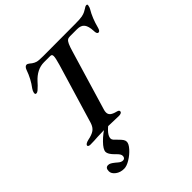

<svg xmlns="http://www.w3.org/2000/svg" viewBox="-254 -852 1300 1300"><g transform="rotate(-45 396.5 -202.0)"><path d="M116 -9Q120 -22 149 -29Q190 -37 211 -52Q232 -67 242 -99L370 -526Q385 -577 385 -595Q385 -605 381 -609Q377 -613 368 -613H309Q241 -613 185 -551Q181 -546 167.5 -532Q154 -518 143 -509Q132 -500 125 -500Q117 -500 115 -503.5Q113 -507 114 -515Q116 -528 127 -544Q166 -595 189 -661Q193 -672 199.5 -678.5Q206 -685 213 -685Q222 -685 232.5 -676.5Q243 -668 247 -665Q261 -655 276.5 -650.5Q292 -646 335 -646L639 -647Q688 -647 708 -651Q728 -655 741 -662Q748 -665 762 -674Q763 -675 770.5 -679.5Q778 -684 784 -684Q797 -684 792 -670Q790 -657 784 -647Q752 -594 733 -521Q726 -494 713 -494Q697 -494 697 -526Q695 -571 679 -592Q663 -613 625 -613H558Q542 -613 533 -606.5Q524 -600 515.5 -581.5Q507 -563 496 -525L369 -100Q365 -88 365 -76Q365 -58 378 -47Q391 -36 419 -29Q431 -26 435.5 -22Q440 -18 439 -10Q438 -4 430 -0.5Q422 3 412 3Q387 3 341 1Q295 -1 277 -1Q256 -1 210 1Q173 4 136 4Q127 4 121 0.5Q115 -3 116 -9ZM97 220Q97 186 123 186Q134 186 144 191.5Q154 197 169 209Q172 211 181.5 219.5Q191 228 199.5 232Q208 236 217 236Q227 236 232.5 229.5Q238 223 238 213Q238 203 232.5 194.5Q227 186 219 178Q211 170 207 166Q174 133 174 111Q174 87 212 48.5Q250 10 296 -17H332Q262 34 262 71Q262 80 269.5 89Q277 98 294 114Q310 130 317.5 141Q325 152 325 164Q325 184 300 212Q275 240 241.5 260.5Q208 281 183 281Q147 281 122 262Q97 243 97 220Z"/></g></svg>

Font: EB Garamond SemiBold
Style: Italic
Weight: 600
Italic angle: -17.2°
Designer: Georg Duffner and Octavio Pardo
Foundry: Georg Duffner
Version: Version 1.000